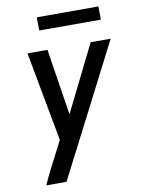

<svg xmlns="http://www.w3.org/2000/svg" viewBox="-99 -775 797 1059"><g transform="rotate(-10 300.0 -246.0)"><path d="M73 215Q92 171 114 128Q136 85 158 43L190 -19L97 -520H209L267 -149L451 -520H563L253 85L240 110L186 215ZM183 -633 182 -707H527L528 -633Z"/></g></svg>

Font: Iosevka Aile Semibold Oblique
Style: Regular
Weight: 600
Italic angle: -9°
Designer: Belleve Invis
Foundry: Belleve Invis
Version: Version 31.1.0; ttfautohint (v1.8.4)